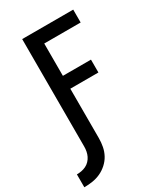

<svg xmlns="http://www.w3.org/2000/svg" viewBox="-257 -831 985 1137"><g transform="rotate(-30 235.5 -263.0)"><path d="M-29 209V121Q-13 121 3 118Q19 115 33.5 108Q48 101 59.5 89Q71 77 78 62.5Q85 48 88 32Q91 16 91 0V-735H440V-647H191V-426H383V-338H191V0Q191 29 185.5 57.5Q180 86 166.5 111Q153 136 131 156Q109 176 83 188Q57 200 28.5 204.5Q0 209 -29 209Z"/></g></svg>

Font: Zed Sans Semibold
Style: Regular
Weight: 600
Designer: Belleve Invis
Foundry: Belleve Invis
Version: Version 1.0.0; ttfautohint (v1.8.4)